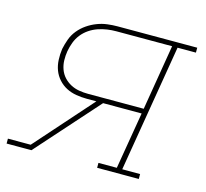

<svg xmlns="http://www.w3.org/2000/svg" viewBox="-85 -623 768 717"><g transform="rotate(15 299.0 -265.0)"><path d="M-2 0V-19H86L281 -239H244Q223 -239 202.5 -242.5Q182 -246 164.5 -255Q147 -264 133.5 -279Q120 -294 113 -312.5Q106 -331 105 -352.5Q104 -374 107 -395Q111 -414 118 -433.5Q125 -453 138.5 -469.5Q152 -486 169.5 -498Q187 -510 206.5 -517.5Q226 -525 246 -527.5Q266 -530 285 -530H593V-511H522L440 -19H509V0H348V-19H419L456 -239H307L94 0ZM244 -258H459L501 -511H285Q268 -511 250.5 -508.5Q233 -506 215.5 -500Q198 -494 182.5 -483.5Q167 -473 155.5 -458.5Q144 -444 137.5 -426.5Q131 -409 128 -392Q125 -374 125.5 -356Q126 -338 132 -321.5Q138 -305 149.5 -292.5Q161 -280 176 -272Q191 -264 208.5 -261Q226 -258 244 -258Z"/></g></svg>

Font: Iosevka Slab ThExObl
Style: Regular
Weight: 100
Width: 7
Italic angle: -9°
Monospace: yes
Designer: Belleve Invis
Foundry: Belleve Invis
Version: Version 11.1.1; ttfautohint (v1.8.3)